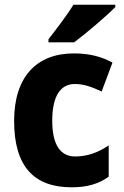

<svg xmlns="http://www.w3.org/2000/svg" viewBox="-20 -786 525 816"><path d="M470 -756V-766H292C265 -721 219 -662 186 -619V-606H295C346 -644 434 -719 470 -756ZM284 10C351 10 398 -4 442 -35V-168C397 -138 352 -121 299 -121C238 -121 202 -169 202 -273C202 -376 236 -429 298 -429C335 -429 370 -417 412 -397L458 -520C414 -544 363 -559 294 -559C135 -559 40 -459 40 -272C40 -77 126 10 284 10Z"/></svg>

Font: Noto Sans Gurmukhi UI SemiCondensed ExtraBold
Style: Regular
Weight: 800
Width: 4
Designer: Jelle Bosma - Monotype Design Team
Foundry: Monotype Imaging Inc.
Version: Version 2.004